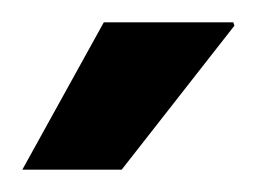

<svg xmlns="http://www.w3.org/2000/svg" viewBox="-20 -743 230 172"><path d="M0 -591 73 -723H189L190 -720L89 -591Z"/></svg>

Font: Archivo SemiCondensed SemiBold
Style: Regular
Weight: 600
Width: 4
Designer: Hector Gatti
Foundry: Omnibus-Type
Version: Version 2.001; ttfautohint (v1.8.3)